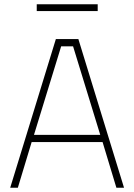

<svg xmlns="http://www.w3.org/2000/svg" viewBox="-20 -884 632 904"><path d="M28 0 243 -700H349L564 0H528L463 -215H129L64 0ZM268 -666 140 -249H452L324 -666ZM153 -832V-864H440V-832Z"/></svg>

Font: Titillium Web
Style: Thin
Weight: 200
Version: Version 1.001;PS 57.000;hotconv 1.0.70;makeotf.lib2.5.55311